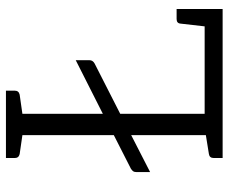

<svg xmlns="http://www.w3.org/2000/svg" viewBox="-80 -670 751 630"><g transform="rotate(-90 295.0 -355.5)"><path d="M580 -151V0H91V-29Q91 -43 104 -45L166 -55V-300L45 -238V-284Q45 -290 47.5 -293.5Q50 -297 56 -301L166 -357V-657L104 -666Q91 -669 91 -682V-711H312V-682Q312 -669 299 -666L236 -657V-393L412 -482V-437Q412 -426 401 -420L236 -336V-59H523L532 -138Q533 -151 547 -151Z"/></g></svg>

Font: Aleo Light
Style: Regular
Weight: 300
Designer: Alessio Laiso
Foundry: Alessio Laiso
Version: Version 2.000